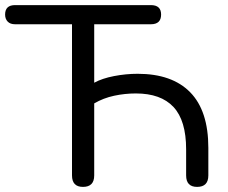

<svg xmlns="http://www.w3.org/2000/svg" viewBox="-23 -725 893 752"><path d="M302 7Q259 7 259 -38V-630H36Q17 -630 7 -640.5Q-3 -651 -3 -668Q-3 -705 36 -705H568Q608 -705 608 -668Q608 -630 568 -630H346V-401Q377 -418 423.5 -427Q470 -436 516 -436Q651 -436 722 -363.5Q793 -291 793 -146V-38Q793 7 749 7Q706 7 706 -38V-140Q706 -253 656.5 -306Q607 -359 509 -359Q466 -359 424 -350Q382 -341 346 -320V-38Q346 7 302 7Z"/></svg>

Font: Chiron GoRound TC N
Style: Regular
Weight: 350
Designer: Ryoko NISHIZUKA 西塚涼子 (kana, bopomofo & ideographs); Paul D. Hunt (Latin, Greek & Cyrillic); Sandoll Communications 산돌커뮤니
Foundry: Adobe
Version: Version 1.000;hotconv 1.1.1;makeotfexe 2.6.0